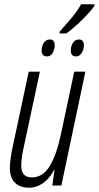

<svg xmlns="http://www.w3.org/2000/svg" viewBox="-20 -865 460 895"><path d="M258 -717Q289 -752 314.5 -782.5Q340 -813 358 -845H420V-837Q406 -817 382 -792Q358 -767 333 -744.5Q308 -722 289 -709H258ZM199 -602Q174 -602 174 -630Q174 -649 184 -665Q194 -681 212 -681Q235 -681 235 -654Q235 -635 225.5 -618.5Q216 -602 199 -602ZM334 -602Q310 -602 310 -630Q310 -649 320 -665Q330 -681 348 -681Q371 -681 371 -654Q371 -635 361 -618.5Q351 -602 334 -602ZM115 10Q73 10 49.5 -13.5Q26 -37 26 -83Q26 -103 30.5 -133Q35 -163 41 -189L114 -531H166L93 -190Q87 -164 83 -139Q79 -114 79 -92Q79 -38 129 -38Q179 -38 211.5 -90.5Q244 -143 265 -244L326 -531H378L266 0H224L234 -73H232Q212 -34 181.5 -12Q151 10 115 10Z"/></svg>

Font: Noto Sans ExtraCondensed Light
Style: Italic
Weight: 300
Width: 2
Italic angle: -12°
Designer: Monotype Design Team
Foundry: Monotype Imaging Inc.
Version: Version 2.013; ttfautohint (v1.8.4.7-5d5b)